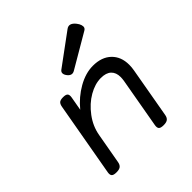

<svg xmlns="http://www.w3.org/2000/svg" viewBox="-186 -829 973 973"><g transform="rotate(-45 300.0 -343.0)"><path d="M268.6 -559.6Q259.8 -552.2 261 -541.5Q262.2 -530.8 272.5 -519Q289.6 -499.5 310.5 -511.7L493.2 -618.7Q500.5 -622.6 502.9 -629.6Q505.4 -636.7 502.2 -647.7Q499 -658.7 489.3 -670.9Q463.4 -703.1 438.5 -684.6ZM194.3 -349.6 207.5 -424.3Q210.4 -441.4 203.9 -448.7Q197.3 -456.1 178.2 -456.1H177.2Q158.2 -456.1 150.1 -449Q142.1 -441.9 139.2 -424.3L68.8 -26.9Q65.9 -9.8 72.8 -2.4Q79.6 4.9 99.6 4.9H100.6Q120.1 4.9 129.6 -2.4Q139.2 -9.8 142.1 -26.9L171.4 -191.4Q180.7 -245.1 215.3 -291.5Q250 -337.9 294.9 -363.8Q339.8 -389.6 381.8 -389.6Q419.4 -389.6 438 -371.8Q456.5 -354 456.5 -321.8Q456.5 -311 454.1 -295.4L406.7 -26.9Q403.8 -9.8 410.6 -2.4Q417.5 4.9 437.5 4.9H438.5Q458 4.9 467.5 -2.4Q477.1 -9.8 480 -26.9L527.8 -297.9Q531.2 -316.4 531.2 -335Q531.2 -393.1 495.4 -427.5Q459.5 -461.9 397 -461.9Q344.7 -461.9 290 -430.9Q235.4 -399.9 194.3 -349.6Z"/></g></svg>

Font: Courier Prime Sans
Style: Regular
Weight: 300
Italic angle: -10°
Designer: Alan Dague-Greene
Foundry: Quote-Unquote Apps
Version: Version 3.23